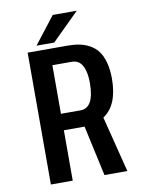

<svg xmlns="http://www.w3.org/2000/svg" viewBox="-95 -938 759 1004"><g transform="rotate(-10 285.0 -436.0)"><path d="M144.5 -728 256 -871.5H383.5L238.5 -728ZM377 0 318.5 -267.5H316H208.5V0H92.5V-700H304.5Q339 -700 367 -694.5Q395 -689 421 -674.8Q447 -660.5 464.5 -637.5Q482 -614.5 492.5 -577Q503 -539.5 503 -490Q503 -349 423.5 -297L498.5 0ZM208.5 -613V-355H312.5Q385.5 -355 385.5 -489Q385.5 -547.5 367.2 -580.2Q349 -613 311.5 -613Z"/></g></svg>

Font: League Mono Narrow Medium
Style: Regular
Weight: 500
Width: 3
Designer: Tyler Finck
Foundry: The League of Moveable Type / Tyler Finck
Version: Version 2.210